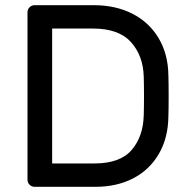

<svg xmlns="http://www.w3.org/2000/svg" viewBox="-20 -720 728 740"><path d="M348 0H113Q102 0 94 -8Q86 -16 86 -27V-673Q86 -684 94 -692Q102 -700 113 -700H342Q425 -700 489.5 -667.5Q554 -635 591 -573.5Q628 -512 629 -429Q630 -399 630 -350Q630 -301 629 -271Q628 -188 592 -126.5Q556 -65 493 -32.5Q430 0 348 0ZM181 -610V-90H343Q443 -90 487.5 -142Q532 -194 534 -276Q535 -306 535 -350Q535 -394 534 -424Q532 -505 485 -557.5Q438 -610 338 -610Z"/></svg>

Font: Hezaedrus
Style: Regular
Weight: 400
Designer: Hubert & Fischer
Foundry: Hubert & Fischer
Version: Version 1.10;September 3, 2019;FontCreator 11.5.0.2425 64-bi